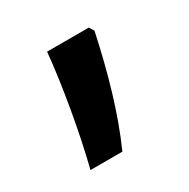

<svg xmlns="http://www.w3.org/2000/svg" viewBox="-75 -189 385 391"><g transform="rotate(-30 117.5 6.5)"><path d="M184 -109 177 -120H79C72 -47 55 53 35 133H110C142 61 165 -20 184 -109Z"/></g></svg>

Font: Noto Sans Armenian ExtraCondensed Medium
Style: Regular
Weight: 500
Width: 2
Designer: Monotype Design Team
Foundry: Monotype Imaging Inc.
Version: Version 2.008